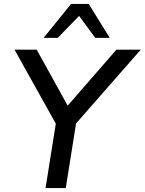

<svg xmlns="http://www.w3.org/2000/svg" viewBox="-20 -958 737 978"><path d="M212 0 270 -364 281 -298 54 -705H167L334 -403H310L573 -705H697L340 -298L373 -364L315 0ZM202 -765 342 -938H432L539 -765H465L383 -877L274 -765Z"/></svg>

Font: Nunito Sans 12pt SemiBold
Style: Italic
Weight: 600
Italic angle: -9°
Designer: Vernon Adams
Foundry: Vernon Adams
Version: Version 3.101;gftools[0.9.27]